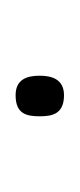

<svg xmlns="http://www.w3.org/2000/svg" viewBox="52 -146 102 246"><g transform="rotate(90 103.0 -23.0)"><path d="M102 8C126 8 129 -6 129 -23C129 -39 126 -54 102 -54C82 -54 77 -39 77 -23C77 -6 82 8 102 8Z"/></g></svg>

Font: Noto Sans Malayalam ExtraCondensed Thin
Style: Regular
Weight: 100
Width: 2
Designer: Jelle Bosma - Monotype Design Team
Foundry: Monotype Imaging Inc.
Version: Version 2.104